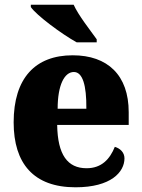

<svg xmlns="http://www.w3.org/2000/svg" viewBox="-20 -786 602 816"><path d="M306 -606H391V-619C364 -657 313 -721 293 -766H111V-756C135 -721 241 -642 306 -606ZM301 10C452 10 509 -55 509 -113C509 -138 491 -155 468 -162C447 -110 412 -71 348 -71C267 -71 225 -128 223 -255H527V-309C527 -467 437 -551 289 -551C130 -551 38 -454 38 -266C38 -91 123 10 301 10ZM347 -324H225C225 -425 254 -480 294 -480C331 -480 348 -424 347 -324Z"/></svg>

Font: Noto Serif Georgian SemiCondensed Black
Style: Regular
Weight: 900
Width: 4
Designer: Monotype Design Team, Akaki Razmadze
Foundry: Google LLC
Version: Version 2.003